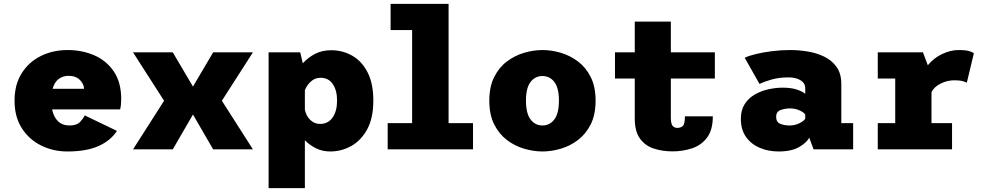

<svg xmlns="http://www.w3.org/2000/svg" viewBox="-20 -770 5090 990"><path d="M327 11Q254 11 192 -19.8Q130 -50.5 92.5 -109Q55 -167.5 55 -251Q55 -334 91.8 -392.2Q128.5 -450.5 190.5 -481.2Q252.5 -512 328.5 -512Q404 -512 466.8 -484.5Q529.5 -457 567.2 -401Q605 -345 605 -258.5Q605 -229 599.5 -206H248.5Q256.5 -167 279 -145Q301.5 -123 339 -123Q376.5 -123 393.8 -142.2Q411 -161.5 417 -175L583 -95Q550 -44.5 487.8 -16.8Q425.5 11 327 11ZM333 -379Q304 -379 282.5 -362.8Q261 -346.5 251 -312H413V-314Q413 -336 392.2 -357.5Q371.5 -379 333 -379Z M666 0 826 -250.5 666 -500H871L975 -323.5L1079 -500H1284L1124 -250.5L1284 0H1079L975 -179.5L871 0Z M1365 200V-500H1528L1541.5 -443.5Q1566.5 -472 1603.2 -491.5Q1640 -511 1688 -511Q1746.5 -511 1796 -483Q1845.5 -455 1875.2 -397.2Q1905 -339.5 1905 -251Q1905 -162.5 1874 -104.5Q1843 -46.5 1792.2 -17.8Q1741.5 11 1683 11Q1642 11 1609 -5.5Q1576 -22 1552 -47V200ZM1633 -369Q1604 -369 1583.2 -350Q1562.5 -331 1552 -305V-205Q1557.5 -173.5 1579.2 -152.2Q1601 -131 1630 -131Q1672 -131 1695 -164Q1718 -197 1718 -251Q1718 -304.5 1695.8 -336.8Q1673.5 -369 1633 -369Z M1979 0V-135H2105V-615H1994V-750H2293V-135H2419V0Z M2777 11Q2731.5 11 2683.2 -3Q2635 -17 2594.2 -47.8Q2553.5 -78.5 2528.2 -128.5Q2503 -178.5 2503 -251Q2503 -323 2528.2 -373Q2553.5 -423 2594.2 -453.5Q2635 -484 2683.2 -498Q2731.5 -512 2777 -512Q2823 -512 2871 -498Q2919 -484 2959.8 -453.5Q3000.5 -423 3025.8 -373Q3051 -323 3051 -251Q3051 -178.5 3025.8 -128.5Q3000.5 -78.5 2959.8 -47.8Q2919 -17 2871 -3Q2823 11 2777 11ZM2777 -123Q2814.5 -123 2838.2 -154Q2862 -185 2862 -251Q2862 -317 2838.2 -347.5Q2814.5 -378 2777 -378Q2739.5 -378 2715.8 -347.5Q2692 -317 2692 -251Q2692 -185 2715.8 -154Q2739.5 -123 2777 -123Z M3253 -160V-365H3151V-500H3253V-658.5H3439V-500H3666V-365H3439V-165Q3439 -131.5 3448.2 -121Q3457.5 -110.5 3473 -110.5Q3488.5 -110.5 3500 -119.8Q3511.5 -129 3511.5 -170H3655.5Q3655.5 -100 3626 -60.8Q3596.5 -21.5 3549.2 -5.5Q3502 10.5 3448.5 10.5Q3395.5 10.5 3351 -4Q3306.5 -18.5 3279.8 -55.5Q3253 -92.5 3253 -160Z M3995 11Q3941 11 3896.8 -8Q3852.5 -27 3826.2 -64.5Q3800 -102 3800 -157.5Q3800 -202 3819.5 -232.8Q3839 -263.5 3871.2 -282.2Q3903.5 -301 3941.5 -309.5Q3979.5 -318 4016 -318Q4061 -318 4091.5 -307.2Q4122 -296.5 4132 -286V-316Q4132 -341 4108 -356Q4084 -371 4045 -371Q3996.5 -371 3958 -359.8Q3919.5 -348.5 3896 -337.5L3820 -472Q3839.5 -482 3876.2 -491Q3913 -500 3959.2 -506Q4005.5 -512 4054 -512Q4099.5 -512 4146 -504.2Q4192.5 -496.5 4231.5 -477.2Q4270.5 -458 4294.2 -424Q4318 -390 4318 -337V-135H4379V0H4175L4152.5 -60.5Q4142 -36.5 4102.2 -12.8Q4062.5 11 3995 11ZM4051.5 -123Q4079.5 -123 4102.8 -135Q4126 -147 4132 -158V-179Q4126 -190 4103.2 -200.5Q4080.5 -211 4053.5 -211Q4027.5 -211 4004.8 -202.5Q3982 -194 3982 -167.5Q3982 -140.5 4002.8 -131.8Q4023.5 -123 4051.5 -123Z M4506 0V-135H4596V-365H4506V-500H4739L4764 -433.5Q4794.5 -471 4838 -491.5Q4881.5 -512 4922 -512Q4962.5 -512 4980.2 -505.5Q4998 -499 5001.5 -495.5L4965 -343Q4961.5 -346.5 4945.5 -351.2Q4929.5 -356 4901 -356Q4863.5 -356 4829.8 -338.8Q4796 -321.5 4783 -295V-135H4889V0Z"/></svg>

Font: Trispace ExtraBold
Style: Regular
Weight: 800
Designer: Tyler Finck
Foundry: Etcetera Type Company
Version: Version 1.210; ttfautohint (v1.8.3)